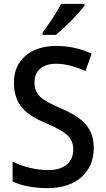

<svg xmlns="http://www.w3.org/2000/svg" viewBox="-20 -961 545 991"><path d="M416 -931V-941H296C272 -896 232 -836 200 -793V-781H268C314 -817 388 -893 416 -931ZM464 -197C464 -302 405 -354 294 -402C191 -446 158 -472 158 -538C158 -593 196 -632 269 -632C320 -632 373 -616 421 -594L453 -684C403 -707 342 -724 270 -724C140 -724 51 -652 52 -535C52 -422 111 -370 217 -325C325 -279 358 -251 358 -188C358 -126 314 -83 229 -83C166 -83 96 -101 45 -127V-25C93 -1 154 10 228 10C374 10 464 -73 464 -197Z"/></svg>

Font: Noto Sans Lao Looped SemiCondensed Medium
Style: Regular
Weight: 500
Width: 4
Designer: Mark Frömberg, Ben Mitchell
Foundry: The Fontpad Ltd
Version: Version 1.002